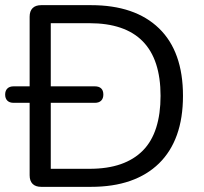

<svg xmlns="http://www.w3.org/2000/svg" viewBox="-28 -725 790 745"><path d="M132 0Q110 0 98.5 -11.5Q87 -23 87 -45V-660Q87 -682 98.5 -693.5Q110 -705 132 -705H325Q496 -705 589 -615Q682 -525 682 -353Q682 -267 658.5 -201.5Q635 -136 589 -91Q543 -46 477 -23Q411 0 325 0ZM169 -70H319Q389 -70 440.5 -88Q492 -106 526.5 -141Q561 -176 578 -229.5Q595 -283 595 -353Q595 -494 526 -564.5Q457 -635 319 -635H169ZM25 -326Q9 -326 0.5 -334.5Q-8 -343 -8 -358Q-8 -373 0.5 -381.5Q9 -390 25 -390H340Q356 -390 364.5 -382Q373 -374 373 -358Q373 -343 364.5 -334.5Q356 -326 340 -326Z"/></svg>

Font: Nunito ExtraLight
Style: Regular
Weight: 400
Version: Version 3.602